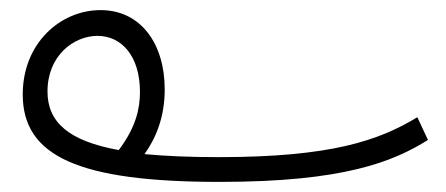

<svg xmlns="http://www.w3.org/2000/svg" viewBox="-20 -339 882 380"><path d="M415 21C661 21 758 -19 827 -62L806 -107C730 -61 636 -28 413 -28C356 -28 308 -30 266 -34C289 -66 306 -108 306 -162C306 -252 259 -319 179 -319C100 -319 25 -254 25 -152C25 -30 135 21 415 21ZM74 -158C74 -229 126 -268 173 -268C220 -268 257 -229 257 -157C257 -124 249 -87 215 -42C116 -60 74 -97 74 -158Z"/></svg>

Font: Noto Sans Arabic UI XCn Lt
Style: Regular
Weight: 300
Width: 2
Designer: Monotype Design Team, Nadine Chahine and Nizar Qandah
Foundry: Monotype Imaging Inc.
Version: Version 2.010